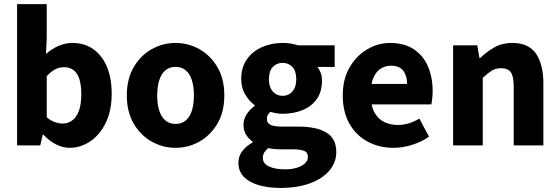

<svg xmlns="http://www.w3.org/2000/svg" viewBox="-20 -721 2774 952"><path d="M325.1 12Q291.9 12 258.8 -4.5Q225.6 -21 195.6 -52.9H191.9L179.7 0H64.7V-700.6H211.7V-529.4L208 -453.2Q236.2 -478.6 270.2 -493.4Q304.2 -508.1 339.3 -508.1Q399.4 -508.1 443.1 -476.9Q486.8 -445.7 510.3 -389.4Q533.8 -333.2 533.8 -256.7Q533.8 -171.6 503.9 -111.2Q474 -50.8 426.4 -19.4Q378.8 12 325.1 12ZM290.8 -108.3Q316.5 -108.3 337.5 -123.4Q358.6 -138.4 370.9 -170.7Q383.1 -202.9 383.1 -254.2Q383.1 -298.8 373.7 -328.4Q364.3 -358 345.3 -372.9Q326.3 -387.8 296.9 -387.8Q274.8 -387.8 254.2 -377.5Q233.6 -367.1 211.7 -343.4V-139.7Q231.4 -122.6 252.1 -115.5Q272.7 -108.3 290.8 -108.3Z M850.5 12Q787.8 12 732.7 -18.7Q677.6 -49.5 643.2 -107.5Q608.9 -165.6 608.9 -247.9Q608.9 -330.4 643.2 -388.5Q677.6 -446.7 732.7 -477.4Q787.8 -508.1 850.5 -508.1Q913.3 -508.1 968.3 -477.4Q1023.3 -446.7 1057.8 -388.5Q1092.2 -330.4 1092.2 -247.9Q1092.2 -165.6 1057.8 -107.5Q1023.3 -49.5 968.3 -18.7Q913.3 12 850.5 12ZM850.5 -106.6Q880.9 -106.6 901.3 -123.9Q921.7 -141.2 931.6 -173.1Q941.5 -205 941.5 -247.9Q941.5 -290.8 931.6 -322.8Q921.7 -354.7 901.3 -372.1Q880.9 -389.5 850.5 -389.5Q820.1 -389.5 799.8 -372.1Q779.5 -354.7 769.5 -322.8Q759.5 -290.8 759.5 -247.9Q759.5 -205 769.5 -173.1Q779.5 -141.2 799.8 -123.9Q820.1 -106.6 850.5 -106.6Z M1369.8 210.9Q1312.1 210.9 1264.8 197.6Q1217.5 184.3 1189.8 156.8Q1162.2 129.3 1162.2 85.2Q1162.2 54 1180.5 29.2Q1198.8 4.4 1232.6 -14.7V-18.7Q1213.8 -32.2 1200.5 -52.4Q1187.3 -72.6 1187.3 -102.9Q1187.3 -130.2 1203.3 -154.7Q1219.3 -179.3 1242.6 -195.9V-199.9Q1216.5 -218.2 1196.2 -251.9Q1176 -285.6 1176 -328.6Q1176 -388.1 1205 -428.2Q1234 -468.2 1280.9 -488.2Q1327.8 -508.1 1381.2 -508.1Q1402 -508.1 1421.7 -505Q1441.4 -502 1458 -496.1H1639.4V-389H1556.4V-385Q1566.4 -372 1571.4 -356.6Q1576.5 -341.3 1576.5 -322Q1576.5 -265.8 1550.4 -229.3Q1524.3 -192.9 1479.8 -174.9Q1435.4 -156.9 1381.2 -156.9Q1367.6 -156.9 1352.6 -159.2Q1337.6 -161.5 1320.6 -166.6Q1312 -158.5 1307.7 -150.9Q1303.3 -143.3 1303.3 -129.7Q1303.3 -111.7 1320.4 -102.5Q1337.4 -93.3 1377.6 -93.3H1458Q1549.5 -93.3 1598.5 -63.6Q1647.4 -33.9 1647.4 32.8Q1647.4 84.3 1613.4 124.5Q1579.4 164.8 1517.2 187.8Q1454.9 210.9 1369.8 210.9ZM1381.2 -245.9Q1400.5 -245.9 1415.7 -255.3Q1430.9 -264.6 1439.9 -283Q1448.9 -301.4 1448.9 -328.6Q1448.9 -368.9 1429.7 -389.1Q1410.5 -409.3 1381.2 -409.3Q1351.9 -409.3 1332.7 -389.1Q1313.5 -368.9 1313.5 -328.6Q1313.5 -301.4 1322.5 -283Q1331.5 -264.6 1346.7 -255.3Q1361.8 -245.9 1381.2 -245.9ZM1393.2 118.7Q1426.3 118.7 1451.7 110.8Q1477.2 102.9 1491.9 89Q1506.7 75 1506.7 57.9Q1506.7 34 1487.1 26.7Q1467.4 19.4 1431 19.4H1379.6Q1354.1 19.4 1338.4 17.8Q1322.6 16.2 1310 13.1Q1296.3 24.7 1289.7 36.3Q1283.2 47.9 1283.2 61.7Q1283.2 90 1313.5 104.3Q1343.8 118.7 1393.2 118.7Z M1931.4 12Q1860.1 12 1802.9 -18.8Q1745.8 -49.6 1712.6 -107.6Q1679.5 -165.7 1679.5 -248.2Q1679.5 -328.8 1713.4 -386.9Q1747.2 -444.9 1800.9 -476.5Q1854.6 -508 1914.2 -508Q1985.2 -508 2032.1 -476.6Q2079.1 -445.2 2102.1 -391.3Q2125.2 -337.4 2125.2 -270Q2125.2 -250.6 2123.1 -232.6Q2121.1 -214.5 2118.6 -203.3H1793.5L1792.4 -304.7H1998.6Q1998.6 -344.3 1979.9 -369.7Q1961.2 -395.2 1917.4 -395.2Q1893.3 -395.2 1870.1 -382.2Q1847 -369.1 1832 -337Q1817 -305 1818.2 -248.2Q1819.3 -191.9 1838.7 -159.9Q1858.2 -127.9 1888.1 -114.6Q1918 -101.3 1951 -101.3Q1979.6 -101.3 2006.4 -109.4Q2033.2 -117.6 2059.4 -133L2107.2 -43.4Q2069.8 -17.1 2022.7 -2.6Q1975.6 12 1931.4 12Z M2226.7 0V-496.1H2346.6L2357.2 -433.3H2360.9Q2392.3 -463.9 2430.9 -486Q2469.6 -508.1 2520.3 -508.1Q2601.7 -508.1 2637.9 -454.6Q2674.2 -401 2674.2 -308V0H2527.2V-289.2Q2527.2 -342.8 2512.5 -362.9Q2497.9 -382.9 2465.5 -382.9Q2437.8 -382.9 2418.1 -370.4Q2398.4 -358 2373.7 -334.7V0Z"/></svg>

Font: SourceSans3VF
Style: Regular
Weight: 200
Designer: Paul D. Hunt
Foundry: Adobe
Version: Version 3.052;hotconv 1.1.0;makeotfexe 2.6.0